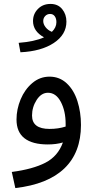

<svg xmlns="http://www.w3.org/2000/svg" viewBox="-20 -727 487 977"><path d="M392 -91Q392 49 307.5 130Q223 211 58 230L40 148Q147 134 211 101Q275 68 300 -2Q266 8 223 8Q145 8 104.5 -23.5Q64 -55 64 -119Q64 -171 85 -221.5Q106 -272 144.5 -304.5Q183 -337 232 -337Q283 -337 319.5 -303Q356 -269 374 -212.5Q392 -156 392 -91ZM314 -83V-97Q314 -162 289.5 -208.5Q265 -255 224 -255Q190 -255 166.5 -218.5Q143 -182 143 -139Q143 -71 232 -71Q277 -71 314 -83ZM318 -617Q318 -551 254 -508.5Q190 -466 84 -461L75 -509Q155 -515 204 -537Q148 -568 148 -620Q148 -656 173 -681.5Q198 -707 237 -707Q275 -707 296.5 -680.5Q318 -654 318 -617ZM267 -614Q267 -633 258.5 -644.5Q250 -656 235 -656Q220 -656 210 -645.5Q200 -635 200 -620Q200 -604 212 -588.5Q224 -573 244 -565Q267 -587 267 -614Z"/></svg>

Font: Noto Sans Arabic
Style: Regular
Weight: 400
Designer: Nadine Chahine
Foundry: Monotype Imaging Inc.
Version: Version 1.001